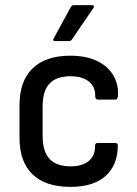

<svg xmlns="http://www.w3.org/2000/svg" viewBox="-20 -717 534 748"><path d="M254 11Q157 11 106.5 -38Q56 -87 56 -180V-308Q56 -401 107 -450.5Q158 -500 254 -500Q313 -500 355 -481Q397 -462 419 -427.5Q441 -393 440 -348Q439 -329 429 -329H361Q351 -329 351 -342Q352 -379 326 -399.5Q300 -420 255 -420Q200 -420 173 -391.5Q146 -363 146 -301V-188Q146 -127 173 -98Q200 -69 255 -69Q301 -69 326 -90Q351 -111 350 -147Q350 -160 360 -160H429Q438 -160 439 -151Q439 -75 392 -32Q345 11 254 11ZM195 -557Q184 -557 189 -567L256 -690Q260 -697 267 -697H339Q344 -697 345.5 -693.5Q347 -690 344 -686L260 -563Q256 -557 249 -557Z"/></svg>

Font: Sofia Sans Semi Condensed Medium
Style: Regular
Weight: 500
Designer: Botio Nikoltchev, Ani Petrova
Foundry: lettersoup
Version: Version 4.100